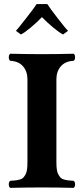

<svg xmlns="http://www.w3.org/2000/svg" viewBox="-20 -907 406 929"><path d="M252.9 -522.9V-122.1Q252.9 -101.6 254.9 -86.9Q256.8 -72.3 262.5 -62.5Q268.1 -52.7 273.4 -47.1Q278.8 -41.5 290 -38.3Q301.3 -35.2 310.3 -34.2Q319.3 -33.2 335.9 -32.2Q343.3 -27.8 343.3 -15.1Q343.3 -2.4 335.9 2Q255.9 0 184.1 0Q109.9 0 29.8 2Q22.5 -2.4 22.5 -15.1Q22.5 -27.8 29.8 -32.2Q46.4 -33.2 55.4 -34.2Q64.5 -35.2 75.7 -38.3Q86.9 -41.5 92.3 -47.1Q97.7 -52.7 103.3 -62.5Q108.9 -72.3 110.8 -86.9Q112.8 -101.6 112.8 -122.1V-522.9Q112.8 -561.5 91.3 -586.2Q69.8 -610.8 29.8 -612.8Q22.5 -617.2 22.5 -629.9Q22.5 -642.6 29.8 -647Q109.9 -645 184.1 -645Q255.9 -645 335.9 -647Q343.3 -642.6 343.3 -629.9Q343.3 -617.2 335.9 -612.8Q295.9 -610.8 274.4 -586.2Q252.9 -561.5 252.9 -522.9ZM57.1 -757.8Q64 -764.6 105.5 -817.6Q147 -870.6 157.2 -887.2H209Q220.7 -868.2 260.7 -816.7Q300.8 -765.1 309.1 -757.8L285.2 -740.2Q269 -747.6 237.5 -773.7Q206.1 -799.8 183.1 -824.2Q159.7 -799.8 128.2 -773.4Q96.7 -747.1 81.1 -740.2Z"/></svg>

Font: Common Serif
Style: Bold
Weight: 700
Designer: Philipp H. Poll, Khaled Hosny
Foundry: Stefan Peev, Context Ltd.
Version: Version 1.026